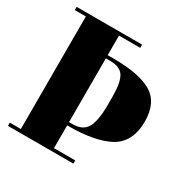

<svg xmlns="http://www.w3.org/2000/svg" viewBox="-160 -839 954 978"><g transform="rotate(30 317.0 -350.0)"><path d="M275 -681V-566H309Q460 -566 534 -522.5Q608 -479 608 -367Q608 -243 518 -196Q434 -153 283 -153H275V-19H400V0H15V-19H80V-681H15V-700H400V-681ZM275 -547V-172H296Q356 -172 379 -213Q402 -254 402 -346V-394Q402 -479 380.5 -513Q359 -547 302 -547Z"/></g></svg>

Font: SVN-Abril Fatface
Style: Regular
Weight: 400
Designer: Veronika Burian, Jos? Scaglione
Foundry: TypeTogether
Version: Version 1.001